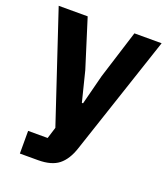

<svg xmlns="http://www.w3.org/2000/svg" viewBox="-134 -620 801 915"><g transform="rotate(20 267.0 -162.5)"><path d="M390 -525H528L326 81Q306 142 269.5 171Q233 200 165 200H73V85H172L190 27L6 -525H153L230 -280L268 -128H274L313 -280Z"/></g></svg>

Font: IBM Plex Arabic
Style: Bold
Weight: 700
Designer: Mike Abbink, Paul van der Laan, Pieter van Rosmalen, Wael Morcos, Khajak Apelian
Foundry: Bold Monday
Version: Version 1.0